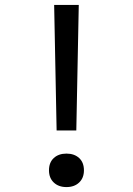

<svg xmlns="http://www.w3.org/2000/svg" viewBox="-20 -750 540 780"><path d="M210 -220 200 -730H300L290 -220ZM250 10Q218 10 198.5 -8.5Q179 -27 179 -58Q179 -90 198.5 -108Q218 -126 250 -126Q282 -126 301.5 -108Q321 -90 321 -58Q321 -27 301.5 -8.5Q282 10 250 10Z"/></svg>

Font: M PLUS 1 Code
Style: Regular
Weight: 400
Designer: Coji Morishita
Foundry: UNDERFOREST DESIGN
Version: Version 1.005